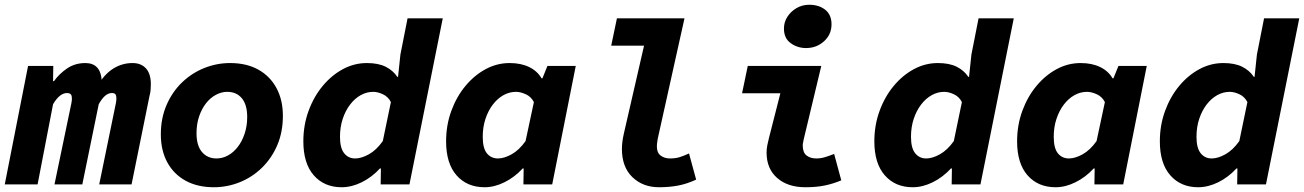

<svg xmlns="http://www.w3.org/2000/svg" viewBox="-44 -775 5481 807"><path d="M-24 0 74 -498H180L179 -434H183Q204 -464 237.5 -487Q271 -510 315 -510Q347 -510 364.5 -491Q382 -472 384 -431L373 -425Q399 -467 435 -488.5Q471 -510 513 -510Q549 -510 569.5 -487.5Q590 -465 590 -421Q590 -408 589 -396.5Q588 -385 584 -370L509 0H373L443 -341Q445 -350 445 -354Q445 -358 445 -362Q445 -375 440.5 -379.5Q436 -384 426 -384Q412 -384 398.5 -373Q385 -362 371 -337L302 0H185L256 -341Q258 -350 258 -354Q258 -358 258 -362Q258 -375 252.5 -379.5Q247 -384 238 -384Q223 -384 208.5 -373Q194 -362 179 -337L114 0Z M855 12Q786 12 736 -15.5Q686 -43 659 -93Q632 -143 632 -210Q632 -278 656 -333.5Q680 -389 721 -428.5Q762 -468 814.5 -489Q867 -510 923 -510Q992 -510 1041.5 -482.5Q1091 -455 1118 -405Q1145 -355 1145 -288Q1145 -220 1121.5 -165Q1098 -110 1057 -70Q1016 -30 963.5 -9Q911 12 855 12ZM866 -109Q891 -109 914 -121.5Q937 -134 955 -157Q973 -180 984 -212.5Q995 -245 995 -283Q995 -335 972.5 -362Q950 -389 911 -389Q887 -389 863.5 -376.5Q840 -364 822 -341Q804 -318 793 -286Q782 -254 782 -215Q782 -163 805 -136Q828 -109 866 -109Z M1392 12Q1319 12 1275 -38Q1231 -88 1231 -181Q1231 -249 1253 -309Q1275 -369 1312.5 -414Q1350 -459 1397.5 -484.5Q1445 -510 1498 -510Q1546 -510 1577 -494.5Q1608 -479 1626 -452H1629L1639 -546L1669 -698H1817L1677 0H1556L1557 -67H1553Q1519 -30 1476.5 -9Q1434 12 1392 12ZM1449 -109Q1475 -109 1506.5 -126.5Q1538 -144 1565 -182L1599 -346Q1587 -369 1565 -379Q1543 -389 1525 -389Q1497 -389 1472 -375Q1447 -361 1427.5 -335.5Q1408 -310 1396.5 -275.5Q1385 -241 1385 -200Q1385 -153 1402.5 -131Q1420 -109 1449 -109Z M1993 12Q1919 12 1875 -38Q1831 -88 1831 -181Q1831 -249 1853 -309Q1875 -369 1912.5 -414Q1950 -459 1997.5 -484.5Q2045 -510 2098 -510Q2146 -510 2180.5 -493Q2215 -476 2232 -446H2236L2257 -498H2376L2277 0H2156L2157 -67H2153Q2119 -30 2076.5 -9Q2034 12 1993 12ZM2049 -109Q2075 -109 2106.5 -126.5Q2138 -144 2165 -182L2200 -346Q2188 -369 2165.5 -379Q2143 -389 2125 -389Q2097 -389 2072 -375Q2047 -361 2027.5 -335.5Q2008 -310 1996.5 -275.5Q1985 -241 1985 -200Q1985 -152 2002.5 -130.5Q2020 -109 2049 -109Z M2726 12Q2658 12 2614 -30.5Q2570 -73 2570 -149Q2570 -164 2572 -179.5Q2574 -195 2578 -213L2663 -583H2525L2549 -698H2833L2721 -194Q2720 -187 2718.5 -178.5Q2717 -170 2717 -158Q2717 -133 2733 -121Q2749 -109 2772 -109Q2794 -109 2811 -114Q2828 -119 2852 -130L2882 -20Q2843 -2 2806 5Q2769 12 2726 12Z M3341 12Q3267 12 3222.5 -27Q3178 -66 3178 -134Q3178 -149 3181 -164Q3184 -179 3188 -195L3236 -383H3075L3099 -498H3408L3334 -189Q3333 -182 3331.5 -176Q3330 -170 3330 -164Q3330 -134 3346 -121.5Q3362 -109 3387 -109Q3405 -109 3422 -114Q3439 -119 3462 -128L3492 -17Q3459 -3 3423.5 4.5Q3388 12 3341 12ZM3344 -573Q3308 -573 3279.5 -593.5Q3251 -614 3251 -655Q3251 -682 3265.5 -704.5Q3280 -727 3304 -741Q3328 -755 3357 -755Q3398 -755 3424.5 -734Q3451 -713 3451 -673Q3451 -630 3419.5 -601.5Q3388 -573 3344 -573Z M3792 12Q3719 12 3675 -38Q3631 -88 3631 -181Q3631 -249 3653 -309Q3675 -369 3712.5 -414Q3750 -459 3797.5 -484.5Q3845 -510 3898 -510Q3946 -510 3977 -494.5Q4008 -479 4026 -452H4029L4039 -546L4069 -698H4217L4077 0H3956L3957 -67H3953Q3919 -30 3876.5 -9Q3834 12 3792 12ZM3849 -109Q3875 -109 3906.5 -126.5Q3938 -144 3965 -182L3999 -346Q3987 -369 3965 -379Q3943 -389 3925 -389Q3897 -389 3872 -375Q3847 -361 3827.5 -335.5Q3808 -310 3796.5 -275.5Q3785 -241 3785 -200Q3785 -153 3802.5 -131Q3820 -109 3849 -109Z M4393 12Q4319 12 4275 -38Q4231 -88 4231 -181Q4231 -249 4253 -309Q4275 -369 4312.5 -414Q4350 -459 4397.5 -484.5Q4445 -510 4498 -510Q4546 -510 4580.5 -493Q4615 -476 4632 -446H4636L4657 -498H4776L4677 0H4556L4557 -67H4553Q4519 -30 4476.5 -9Q4434 12 4393 12ZM4449 -109Q4475 -109 4506.5 -126.5Q4538 -144 4565 -182L4600 -346Q4588 -369 4565.5 -379Q4543 -389 4525 -389Q4497 -389 4472 -375Q4447 -361 4427.5 -335.5Q4408 -310 4396.5 -275.5Q4385 -241 4385 -200Q4385 -152 4402.5 -130.5Q4420 -109 4449 -109Z M4992 12Q4919 12 4875 -38Q4831 -88 4831 -181Q4831 -249 4853 -309Q4875 -369 4912.5 -414Q4950 -459 4997.5 -484.5Q5045 -510 5098 -510Q5146 -510 5177 -494.5Q5208 -479 5226 -452H5229L5239 -546L5269 -698H5417L5277 0H5156L5157 -67H5153Q5119 -30 5076.5 -9Q5034 12 4992 12ZM5049 -109Q5075 -109 5106.5 -126.5Q5138 -144 5165 -182L5199 -346Q5187 -369 5165 -379Q5143 -389 5125 -389Q5097 -389 5072 -375Q5047 -361 5027.5 -335.5Q5008 -310 4996.5 -275.5Q4985 -241 4985 -200Q4985 -153 5002.5 -131Q5020 -109 5049 -109Z"/></svg>

Font: Source Code Pro ExtraLight ExtraBold
Style: Italic
Weight: 800
Italic angle: -11°
Monospace: yes
Version: Version 1.016;hotconv 1.0.116;makeotfexe 2.5.65601